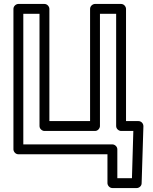

<svg xmlns="http://www.w3.org/2000/svg" viewBox="-20 -756 774 972"><path d="M98 -686H180V-118C180 -103 194 -93 205 -93H461C476 -93 486 -107 486 -118V-686H568V-118C568 -103 582 -93 593 -93H655L648 146H574V0C574 -15 560 -25 549 -25H98ZM73 -736C62 -736 48 -726 48 -711V0C48 11 58 25 73 25H524V171C524 182 534 196 549 196H672C685 196 697 185 697 172L706 -117C706 -132 694 -143 681 -143H618V-711C618 -722 608 -736 593 -736H461C450 -736 436 -726 436 -711V-143H230V-711C230 -722 220 -736 205 -736Z"/></svg>

Font: Asimov
Style: NarOu
Weight: 500
Designer: Google
Version: Version 2.000980; 2014